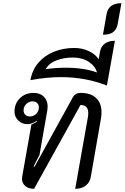

<svg xmlns="http://www.w3.org/2000/svg" viewBox="-20 -1176 782 1205"><path d="M118 -55Q118 -60 120 -72L177 -394Q200 -403 213 -415L210 -418Q184 -397 150 -397Q118 -397 94.5 -420Q71 -443 71 -475Q71 -526 105 -559.5Q139 -593 191 -593Q231 -593 255 -569.5Q279 -546 279 -507Q279 -500 277 -484L228 -204L191 -132L197 -130L437 -565Q453 -593 486 -593Q549 -593 583 -561Q617 -529 617 -472Q617 -454 614 -434L550 -67Q544 -31 518 -11Q492 9 452 9L531 -437Q534 -454 534 -466Q534 -517 485 -517L194 9Q159 9 138.5 -8.5Q118 -26 118 -55ZM224 -502Q224 -519 213 -529.5Q202 -540 185 -540Q162 -540 145 -523.5Q128 -507 128 -483Q128 -466 139 -455.5Q150 -445 168 -445Q191 -445 207.5 -462Q224 -479 224 -502Z M446 -875Q496 -875 539 -854.5Q582 -834 599 -803L608 -853Q614 -885 638 -902.5Q662 -920 701 -920L651 -639Q517 -692 361 -692Q274 -692 171 -673Q182 -737 221 -782.5Q260 -828 319 -851.5Q378 -875 446 -875ZM391 -751Q508 -751 589 -721Q578 -761 537 -788Q496 -815 437 -815Q383 -815 335.5 -797.5Q288 -780 267 -742Q328 -751 391 -751Z M649 -1088Q661 -1156 742 -1156L719 -1027Q713 -993 691.5 -975.5Q670 -958 626 -958Z"/></svg>

Font: K2D
Style: Italic
Weight: 400
Italic angle: -10°
Designer: Katatrad Aksorn Co.,Ltd.
Foundry: Cadson Demak Co.,Ltd.
Version: Version 1.000; ttfautohint (v1.6)